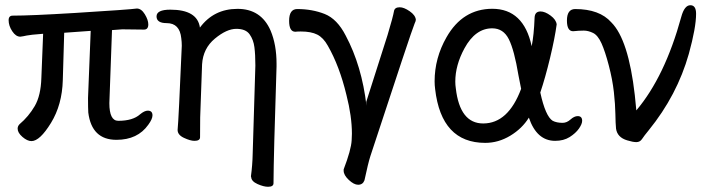

<svg xmlns="http://www.w3.org/2000/svg" viewBox="-20 -526 2734 739"><path d="M101.1 17.1Q85 17.1 66.4 1Q47.9 -15.1 47.9 -30.8Q47.9 -40.5 55.2 -47.9Q90.3 -77.6 113.8 -117.9Q137.2 -158.2 139.2 -226.1L146 -396Q95.2 -392.1 82.5 -389.2Q69.8 -386.2 58.1 -384.8Q41 -384.8 27.1 -405.8Q13.2 -426.8 13.2 -448.2Q13.2 -466.3 29.8 -465.8Q98.6 -465.8 268.1 -476.1Q481 -489.3 506.8 -493.2Q523.9 -493.2 537.4 -471.2Q550.8 -449.2 550.8 -432.1Q550.8 -412.1 534.2 -412.1L450.2 -413.1L411.1 -410.2L400.9 -128.9Q400.9 -61 435.1 -61Q491.2 -61 519 -85.9Q536.1 -100.1 548.8 -100.1Q566.9 -100.1 566.9 -82Q566.9 -67.9 550.8 -45.9Q509.8 12.2 428.2 12.2Q333 12.2 319.8 -92.8Q318.8 -108.9 318.8 -148.9L329.1 -407.2L227.1 -399.9Q224.1 -312 221.7 -217.5Q219.2 -123 176.3 -53Q133.3 17.1 101.1 17.1Z M1011.7 192.9Q994.6 192.9 971.2 182.4Q947.8 171.9 946.8 155.8L945.8 152.8Q951.7 109.9 952.6 64.9L962.9 -273.9Q962.9 -315.9 959.2 -344.5Q955.6 -373 940.7 -394Q925.8 -415 889.6 -415Q852.5 -415 807.1 -377.4Q761.7 -339.8 757.8 -278.8Q751 -104 750.5 -74.2Q750.5 -10.3 750 2.9Q749.5 16.1 728.5 16.1Q712.4 16.1 688 4.6Q663.6 -6.8 663.6 -25.9Q667.5 -64 679.7 -350.1Q679.7 -364.3 677.7 -378.9Q671.9 -437 621.6 -437Q582.5 -437 582.5 -462.9Q582.5 -488.8 635.7 -488.8Q739.7 -488.8 749.5 -419.9Q802.7 -491.7 893.8 -491.9Q984.9 -492.2 1021.5 -408.2Q1044.4 -354 1044.4 -280.8V-270Q1033.2 72.8 1032.7 179.2Q1032.7 192.9 1011.7 192.9Z M1358.4 185.1Q1342.3 185.1 1322.5 166.5Q1302.7 147.9 1302.7 130.9V126Q1331.5 50.8 1333.5 14.2L1334.5 -11.2Q1334.5 -78.1 1313.5 -160.2Q1286.6 -272 1241.7 -350.1Q1224.6 -380.9 1201.2 -392.8Q1177.7 -404.8 1137.7 -404.8Q1124.5 -404.8 1116.7 -403.8Q1092.8 -403.8 1092.8 -445.8Q1092.8 -490.7 1123.5 -491.2Q1181.6 -491.2 1229.7 -472.2Q1277.8 -453.1 1310.5 -389.2Q1372.6 -272.9 1390.6 -119.1L1389.6 -133.8L1471.7 -391.1Q1492.7 -460.9 1496.6 -483.9Q1499.5 -498 1518.6 -498Q1534.7 -498 1556.6 -482.9Q1578.6 -467.8 1580.6 -450.2Q1580.6 -445.3 1575.7 -435.1Q1563.5 -406.2 1405.8 74.2Q1397 101.1 1382.8 168Q1376.5 185.1 1358.4 185.1Z M1839.8 -50.8Q1936 -50.8 1985.8 -184.1L1975.6 -235.8Q1959.5 -333 1938.5 -375Q1917.5 -417 1874.5 -417Q1809.6 -417 1767.6 -339.8Q1732.4 -274.9 1732.4 -211.9Q1732.4 -198.7 1734.4 -186Q1750 -50.8 1839.8 -50.8ZM1847.7 23.9Q1678.7 23.9 1654.8 -183.1Q1652.8 -198.2 1652.8 -212.9Q1652.8 -302.7 1698.7 -382.8Q1760.7 -491.7 1874.5 -492.2Q1995.6 -492.2 2026.4 -348.1Q2035.2 -391.1 2037.6 -458Q2038.6 -481.9 2060.5 -481.9Q2077.6 -481.9 2099.1 -466.1Q2120.6 -450.2 2122.6 -432.1Q2115.7 -380.4 2097.2 -303.2Q2078.6 -226.1 2059.6 -169.9Q2079.6 -78.1 2107.4 -61Q2122.6 -53.2 2145.5 -53.2Q2161.6 -53.2 2176 -66.2Q2190.4 -79.1 2203.6 -79.1Q2220.7 -79.1 2220.7 -61Q2220.7 -48.8 2208.3 -31Q2195.8 -13.2 2172.6 1.5Q2149.4 16.1 2116.7 16.1Q2045.9 16.1 2015.6 -73.2Q1989.7 -31.2 1944.1 -3.7Q1898.4 23.9 1847.7 23.9Z M2429.2 21Q2416 21 2394 14.2Q2356 2.9 2351.1 -30.8Q2349.1 -50.8 2348.6 -86.9Q2348.1 -123 2342.8 -171.6Q2337.4 -220.2 2323.2 -274.2Q2309.1 -328.1 2295.2 -359.1Q2281.2 -390.1 2262.7 -399.2Q2244.1 -408.2 2227.1 -408.2Q2208 -408.2 2186 -405.8Q2162.1 -405.8 2162.1 -446.8Q2162.1 -490.7 2193.4 -491.2Q2287.6 -491.2 2333 -439.9Q2398.9 -374 2423.3 -160.2L2429.2 -101.1Q2539.1 -231 2602.1 -460.9Q2614.3 -505.9 2637.2 -505.9Q2659.2 -505.9 2659.2 -473.1Q2659.2 -419.9 2631.3 -318.8Q2586.4 -159.7 2477.1 -24.9Q2459 -2.9 2451.2 9Q2443.4 21 2429.2 21Z"/></svg>

Font: LXGW WenKai Screen R
Style: Regular
Weight: 400
Designer: Fontworks Inc.
Version: Version 1.235;May 31, 2022